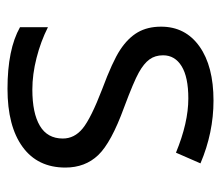

<svg xmlns="http://www.w3.org/2000/svg" viewBox="-59 -526 595 517"><g transform="rotate(90 238.5 -267.5)"><path d="M431.2 -146Q431.2 -71.3 375.5 -30.8Q319.8 9.8 219.2 9.8Q112.8 9.8 53.2 -23.9V-99.1Q91.8 -79.6 136 -68.4Q180.2 -57.1 221.2 -57.1Q284.7 -57.1 318.8 -77.4Q353 -97.7 353 -139.2Q353 -170.4 325.9 -192.6Q298.8 -214.8 220.2 -245.1Q145.5 -272.9 114 -293.7Q82.5 -314.5 67.1 -340.8Q51.8 -367.2 51.8 -403.8Q51.8 -469.2 105 -507.1Q158.2 -544.9 251 -544.9Q337.4 -544.9 419.9 -509.8L391.1 -443.8Q310.5 -477.1 245.1 -477.1Q187.5 -477.1 158.2 -459Q128.9 -440.9 128.9 -409.2Q128.9 -387.7 139.9 -372.6Q150.9 -357.4 175.3 -343.8Q199.7 -330.1 269 -304.2Q364.3 -269.5 397.7 -234.4Q431.2 -199.2 431.2 -146Z"/></g></svg>

Font: f09607729
Style: Regular
Weight: 400
Foundry: Ascender Corporation
Version: Version 1.10